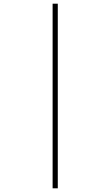

<svg xmlns="http://www.w3.org/2000/svg" viewBox="-20 -780 599 1040"><path d="M265 240H293V-760H265Z"/></svg>

Font: Noto Serif Georgian Thin
Style: Regular
Weight: 100
Designer: Monotype Design Team, Akaki Razmadze
Foundry: Google LLC
Version: Version 2.003